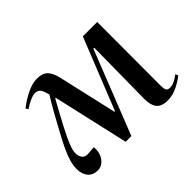

<svg xmlns="http://www.w3.org/2000/svg" viewBox="-111 -731 954 954"><g transform="rotate(-45 366.0 -254.5)"><path d="M349 11H309L218 -389H214Q169 -308 142.5 -257Q116 -206 104 -175.5Q92 -145 92 -126Q92 -102 104 -89Q116 -76 139 -79L178 -82Q182 -41 161.5 -13.5Q141 14 111 14Q78 14 59.5 -7.5Q41 -29 41 -64Q41 -91 49 -118.5Q57 -146 73.5 -181Q90 -216 117 -265Q141 -310 162.5 -348Q184 -386 207 -423Q198 -460 187.5 -469.5Q177 -479 160 -479Q135 -479 82 -445L74 -458Q110 -486 148.5 -504.5Q187 -523 218 -523Q257 -523 276 -504Q295 -485 305 -441L375 -134H379L529 -510H630L629 -66Q629 -44 633.5 -33.5Q638 -23 655 -23Q672 -23 689.5 -32Q707 -41 721 -52L727 -38Q708 -21 673 -3.5Q638 14 603 14Q560 14 542.5 -8Q525 -30 525 -74L529 -430H523Z"/></g></svg>

Font: Literata 72pt Medium
Style: Italic
Weight: 500
Italic angle: -2°
Designer: Latin by Veronika Burian and Jose Scaglione. Greek by Irene Vlachou. Cyrillic by Vera Evstafieva
Foundry: TypeTogether
Version: Version 3.002